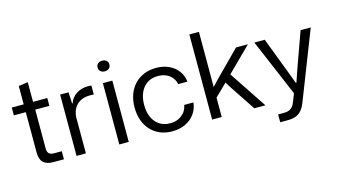

<svg xmlns="http://www.w3.org/2000/svg" viewBox="-96 -1075 2793 1588"><g transform="rotate(-15 1300.5 -281.0)"><path d="M235 0Q180 0 151.5 -26.5Q123 -53 123 -113V-458H21V-525H123V-682L203 -693V-525H325V-458H204V-126Q204 -96 218 -82.5Q232 -69 259 -69H327V0Z M435 0V-525H507L512 -428H516Q533 -478 576 -505Q619 -532 672 -532Q681 -532 689 -531.5Q697 -531 704 -530V-453Q697 -454 689 -454.5Q681 -455 672 -455Q626 -455 592 -438Q558 -421 538.5 -389.5Q519 -358 515 -313V0Z M801 0V-525H882V0ZM843 -615Q820 -615 806 -627.5Q792 -640 792 -661Q792 -682 806 -694Q820 -706 843 -706Q865 -706 879 -694Q893 -682 893 -661Q893 -640 879 -627.5Q865 -615 843 -615Z M1254 9Q1197 9 1150.5 -10.5Q1104 -30 1071 -65.5Q1038 -101 1020 -150.5Q1002 -200 1002 -262Q1002 -323 1020 -372.5Q1038 -422 1072 -458Q1106 -494 1153 -513.5Q1200 -533 1257 -533Q1318 -533 1366 -511Q1414 -489 1444 -449Q1474 -409 1480 -356H1401Q1393 -392 1372 -416Q1351 -440 1321 -452Q1291 -464 1255 -464Q1214 -464 1182.5 -449.5Q1151 -435 1129 -408Q1107 -381 1095.5 -344Q1084 -307 1084 -261Q1084 -198 1105.5 -153Q1127 -108 1165 -84Q1203 -60 1254 -60Q1295 -60 1326 -75Q1357 -90 1377.5 -115.5Q1398 -141 1404 -177H1483Q1477 -121 1446 -79Q1415 -37 1365.5 -14Q1316 9 1254 9Z M1596 0V-729H1678V-257L1725 -307L1941 -525H2043L1838 -322L2052 0H1957L1814 -215L1782 -267L1678 -166V0Z M2134 167V100H2187Q2211 100 2228 93Q2245 86 2257.5 72Q2270 58 2278 36L2313 -53V-19L2098 -525H2187L2296 -239L2343 -114H2348L2391 -239L2494 -525H2581L2354 56Q2339 96 2318 120.5Q2297 145 2268 156Q2239 167 2199 167Z"/></g></svg>

Font: Mona Sans ExtraLight
Style: Regular
Weight: 400
Version: Version 2.000